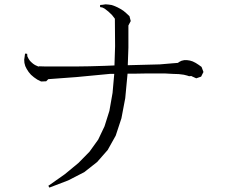

<svg xmlns="http://www.w3.org/2000/svg" viewBox="-20 -813 1040 887"><path d="M208 53.7 203.1 44.9H204.1L280.3 -8.8L342.8 -60.5L393.6 -112.3L433.6 -168L462.9 -229.5L485.4 -300.8L500 -383.8L507.8 -471.7H488.3L334 -457L203.1 -447.3L193.4 -437.5L169.9 -436.5L152.3 -445.3L136.7 -456.1L123 -467.8L112.3 -480.5L103.5 -494.1L96.7 -507.8L92.8 -522.5L91.8 -537.1L93.8 -550.8L95.7 -565.4L105.5 -564.5L106.4 -552.7L112.3 -541L118.2 -532.2L125 -525.4L132.8 -518.6L141.6 -512.7L152.3 -507.8L159.2 -504.9V-506.8L190.4 -505.9H229.5H276.4H331.1L393.6 -506.8L462.9 -508.8L508.8 -510.7L511.7 -599.6L510.7 -726.6L497.1 -744.1L480.5 -759.8L462.9 -773.4L453.1 -778.3L442.4 -780.3V-790L454.1 -791L467.8 -793L480.5 -792L495.1 -790L508.8 -785.2L522.5 -779.3L537.1 -771.5L550.8 -762.7L564.5 -751L578.1 -738.3L584 -715.8L573.2 -695.3V-592.8L570.3 -511.7L718.8 -515.6L776.4 -520.5L801.8 -522.5L808.6 -527.3L818.4 -532.2L831.1 -535.2H843.8L857.4 -533.2L870.1 -529.3L883.8 -522.5L897.5 -513.7L911.1 -503.9L919.9 -480.5L909.2 -459L886.7 -451.2L865.2 -460.9L864.3 -461.9L853.5 -460.9L844.7 -463.9L829.1 -467.8L805.7 -470.7L777.3 -471.7L742.2 -473.6H656.2L604.5 -472.7H569.3L558.6 -359.4L541 -266.6L514.6 -186.5L477.5 -120.1L428.7 -64.5L369.1 -17.6L294.9 20.5Z"/></svg>

Font: Kurinto Seri
Style: Regular
Weight: 400
Designer: Kurinto was developed by Clint Goss from a range of fonts that are compatible with the SIL Open Font License Version 1.1
Foundry: Clinton F. Goss
Version: Version 2.196; July 25, 2020